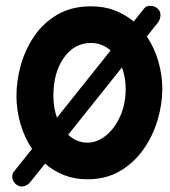

<svg xmlns="http://www.w3.org/2000/svg" viewBox="-20 -576 599 678"><path d="M39.6 77.1Q27.8 69.3 24.2 54.9Q20.5 40.5 29.3 29.8L93.3 -50.3Q65.9 -90.8 52 -139.6Q38.1 -188.5 38.1 -237.3Q38.1 -291 53.7 -346.7Q69.3 -402.3 101.6 -449.2Q133.8 -496.1 183.6 -524.9Q233.4 -553.7 301.8 -553.7Q348.1 -553.7 385.5 -539.1Q422.9 -524.4 452.1 -500L489.3 -546.4Q498 -556.6 513.4 -555.4Q528.8 -554.2 538.1 -544.4Q547.9 -534.2 546.6 -520Q545.4 -505.9 537.1 -495.6L498.5 -447.3Q525.9 -406.2 539.6 -357.7Q553.2 -309.1 553.2 -262.7Q553.2 -208.5 536.6 -152.3Q520 -96.2 486.8 -48.8Q453.6 -1.5 404.1 27.8Q354.5 57.1 288.6 57.1Q243.2 57.1 205.8 42.2Q168.5 27.3 139.2 2L86.9 66.9Q78.1 78.1 64.7 81.5Q51.3 85 39.6 77.1ZM301.8 -424.3Q242.7 -424.3 205.6 -372.3Q168.5 -320.3 168.5 -237.3Q168.5 -195.8 181.2 -160.6L370.6 -397.9Q340.3 -424.3 301.8 -424.3ZM423.8 -262.7Q423.8 -303.2 410.6 -337.9L220.7 -100.1Q251.5 -72.3 288.6 -72.3Q323.2 -72.3 354.2 -97.4Q385.3 -122.6 404.5 -165.8Q423.8 -209 423.8 -262.7Z"/></svg>

Font: Mikhak Bold
Style: Regular
Weight: 700
Designer: Amin Abedi
Version: Version 3.3